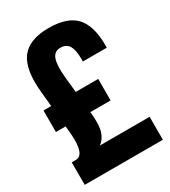

<svg xmlns="http://www.w3.org/2000/svg" viewBox="-178 -812 799 902"><g transform="rotate(-30 221.0 -361.5)"><path d="M435.1 0V-124.5H164.6Q189 -140.1 200.7 -174.3Q212.4 -208.5 205.6 -274.9L184.6 -481.9Q177.7 -550.8 189 -583Q200.2 -615.2 233.4 -615.2Q266.1 -615.2 279.8 -591.8Q293.5 -568.4 293.5 -521.5V-506.3H423.3V-521.5Q422.9 -626.5 377.7 -674.8Q332.5 -723.1 231.9 -723.1Q126 -723.1 82.8 -665.5Q39.6 -607.9 52.2 -480L74.7 -241.2Q79.6 -182.6 69.3 -152.3Q59.1 -122.1 33.2 -122.1H11.2V0ZM314.9 -282.7V-399.4H18.1V-282.7Z"/></g></svg>

Font: Roboto Flex Super Cond Bold
Style: Regular
Weight: 700
Width: 3
Designer: Berlow after Robertson
Foundry: Google
Version: Version 3.000